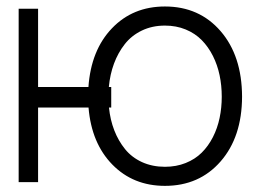

<svg xmlns="http://www.w3.org/2000/svg" viewBox="-20 -573 846 604"><path d="M99.8 -545.5V-299.4H258.2Q266.3 -415.1 332 -483.8Q397.7 -552.6 498.9 -552.6Q606.9 -552.6 674 -475Q741.1 -397.4 741.5 -268.8Q741.1 -142 674 -65.2Q606.9 11.7 498.9 11.7Q399.1 11.7 333.5 -55.2Q267.8 -122.2 258.5 -234.7H99.8V0H38.7V-545.5ZM329.9 -299.4V-234.7H322.8Q326.7 -196 339.5 -163Q352.3 -130 373.4 -103.9Q394.5 -77.8 426.8 -63Q459.2 -48.3 498.9 -48.3Q534.4 -48.3 564.1 -60.2Q593.8 -72.1 614.5 -92.7Q635.3 -113.3 649.7 -141.5Q664.1 -169.7 670.8 -201.9Q677.6 -234 677.6 -268.8Q677.6 -304 670.8 -336.3Q664.1 -368.6 649.7 -397.2Q635.3 -425.8 614.5 -446.9Q593.8 -468 564.1 -480.3Q534.4 -492.5 498.9 -492.5Q458.8 -492.5 426.3 -476.9Q393.8 -461.3 372.5 -434.1Q351.2 -407 338.6 -372.9Q326 -338.8 322.4 -299.4Z"/></svg>

Font: Inter Light BETA
Style: Regular
Weight: 300
Designer: Rasmus Andersson
Foundry: rsms
Version: Version 3.011;git-f93a4a705